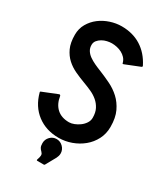

<svg xmlns="http://www.w3.org/2000/svg" viewBox="-231 -848 1011 1162"><g transform="rotate(30 275.0 -267.5)"><path d="M265 -629Q250 -629 232 -625Q214 -621 198.5 -612Q183 -603 172.5 -590Q162 -577 162 -559Q162 -537 172.5 -520.5Q183 -504 200.5 -491.5Q218 -479 241.5 -468Q265 -457 291 -447Q328 -432 367 -413Q406 -394 437.5 -365Q469 -336 489.5 -293Q510 -250 510 -186Q510 -138 489.5 -98.5Q469 -59 435 -31Q401 -3 358 12.5Q315 28 270 28Q182 28 119.5 -19.5Q57 -67 34 -153Q32 -159 39 -161L141 -202Q145 -204 148 -202Q151 -200 152 -197Q160 -144 192 -114.5Q224 -85 278 -85Q294 -85 313 -92.5Q332 -100 349 -112.5Q366 -125 377.5 -142.5Q389 -160 389 -180Q389 -217 376 -242Q363 -267 342 -285Q321 -303 293.5 -315.5Q266 -328 236 -339Q201 -352 166.5 -368Q132 -384 105 -408.5Q78 -433 61 -469.5Q44 -506 44 -562Q44 -605 64 -639.5Q84 -674 115.5 -698Q147 -722 186.5 -735Q226 -748 265 -748Q343 -748 401 -711.5Q459 -675 494 -606Q498 -598 490 -595L390 -555Q380 -551 380 -560Q375 -578 363 -591Q351 -604 335 -612.5Q319 -621 300.5 -625Q282 -629 265 -629ZM230 213Q221 213 225 204Q232 184 232 174Q232 166 229 161Q226 156 221 151Q213 144 207.5 134Q202 124 202 104Q202 78 220.5 59Q239 40 265 40Q291 40 310 59Q329 78 329 104Q329 113 326.5 121.5Q324 130 320 138L280 210Q277 213 274 213Z"/></g></svg>

Font: RonaldsonGothic
Style: Regular
Weight: 400
Designer: Mr. Robertson for MacKellar, Smiths & Jordan Co. Philadelphia
Foundry: CAT-Fonts Peter Wiegel
Version: Version 1.000